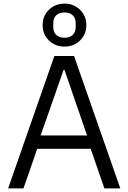

<svg xmlns="http://www.w3.org/2000/svg" viewBox="-20 -1043 711 1063"><path d="M216 -904Q216 -955 251 -989Q286 -1023 337 -1023Q388 -1023 423 -989Q458 -955 458 -904Q458 -853 423 -819Q388 -785 337 -785Q286 -785 251 -819Q216 -853 216 -904ZM399 -893V-915Q399 -943 382.5 -958.5Q366 -974 337 -974Q308 -974 291.5 -958.5Q275 -943 275 -915V-893Q275 -865 291.5 -849.5Q308 -834 337 -834Q366 -834 382.5 -849.5Q399 -865 399 -893ZM110 0H25L281 -733H390L646 0H558L482 -219H186ZM332 -656 205 -293H462L337 -656Z"/></svg>

Font: IBM Plex Sans JP
Style: Regular
Weight: 400
Designer: Mike Abbink; Paul van der Laan; Pieter van Rosmalen; Wujin Sim; Yejin Wi; Jinhee Kim; Boomi Park; Yona Kim; Kichan Ma
Foundry: Sandoll Inc.
Version: Version 1.000